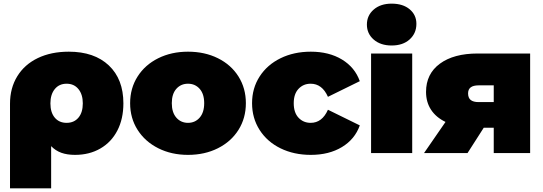

<svg xmlns="http://www.w3.org/2000/svg" viewBox="-20 -841 2986 1055"><path d="M658 -273Q658 -188 625 -124Q592 -60 531.5 -25Q471 10 392 10Q349 10 317 -1.5Q285 -13 261 -38V194H35V-271Q35 -357 75 -422Q115 -487 188 -522Q261 -557 358 -557Q498 -557 578 -481.5Q658 -406 658 -273ZM435 -273Q435 -322 411 -351.5Q387 -381 346 -381Q305 -381 281 -351.5Q257 -322 257 -273Q257 -223 281 -194.5Q305 -166 346 -166Q387 -166 411 -194.5Q435 -223 435 -273Z M695 -274Q695 -356 736 -420.5Q777 -485 849.5 -521Q922 -557 1013 -557Q1105 -557 1177.5 -521Q1250 -485 1290.5 -420.5Q1331 -356 1331 -274Q1331 -192 1290.5 -127.5Q1250 -63 1177.5 -26.5Q1105 10 1013 10Q922 10 849.5 -26.5Q777 -63 736 -127.5Q695 -192 695 -274ZM1102 -274Q1102 -325 1077 -353Q1052 -381 1013 -381Q974 -381 949 -353Q924 -325 924 -274Q924 -223 949 -194.5Q974 -166 1013 -166Q1052 -166 1077 -194.5Q1102 -223 1102 -274Z M1365 -274Q1365 -356 1406.5 -420.5Q1448 -485 1521.5 -521Q1595 -557 1688 -557Q1788 -557 1859 -514Q1930 -471 1957 -395L1782 -309Q1750 -381 1687 -381Q1647 -381 1620.5 -353Q1594 -325 1594 -274Q1594 -222 1620.5 -194Q1647 -166 1687 -166Q1750 -166 1782 -238L1957 -152Q1930 -76 1859 -33Q1788 10 1688 10Q1595 10 1521.5 -26Q1448 -62 1406.5 -127Q1365 -192 1365 -274Z M2019 -547H2245V0H2019ZM1996 -706Q1996 -756 2033.5 -788.5Q2071 -821 2132 -821Q2194 -821 2231 -790Q2268 -759 2268 -710Q2268 -658 2231 -624.5Q2194 -591 2132 -591Q2071 -591 2033.5 -623.5Q1996 -656 1996 -706Z M2893 -547V0H2693V-139H2638L2549 0H2310L2428 -171Q2376 -196 2348.5 -238Q2321 -280 2321 -336Q2321 -435 2397 -491Q2473 -547 2605 -547ZM2552 -328Q2552 -303 2566.5 -291.5Q2581 -280 2610 -280H2693V-372H2610Q2552 -372 2552 -328Z"/></svg>

Font: Montserrat Alternates Black
Style: Regular
Weight: 900
Designer: Julieta Ulanovsky
Foundry: Julieta Ulanovsky
Version: Version 7.200